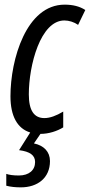

<svg xmlns="http://www.w3.org/2000/svg" viewBox="-20 -566 387 826"><path d="M70 240C141 240 195 200 195 127C195 87 169 60 126 51L154 10C190 10 226 -2 252 -18V-86C222 -68 195 -58 171 -58C127 -58 104 -90 104 -160C104 -285 154 -478 257 -478C277 -478 299 -471 316 -459L347 -523C322 -539 293 -546 258 -546C93 -546 25 -310 25 -152C25 -66 55 -13 110 4L62 80C109 86 131 102 131 131C131 166 105 189 61 189C36 189 18 186 7 182V233C26 238 47 240 70 240Z"/></svg>

Font: Noto Sans ExtraCondensed
Style: Italic
Weight: 400
Width: 2
Italic angle: -12°
Designer: Monotype Design Team
Foundry: Monotype Imaging Inc.
Version: Version 2.013